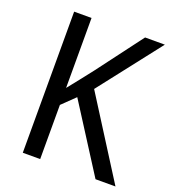

<svg xmlns="http://www.w3.org/2000/svg" viewBox="-131 -879 819 913"><g transform="rotate(20 278.5 -423.0)"><path d="M557 -66 303 -467 547 -780H447L274 -550C237 -502 204 -461 176 -426V-780H88V-66H176V-340L241 -403L456 -66Z"/></g></svg>

Font: Noto Sans Malayalam UI SemiCondensed
Style: Regular
Weight: 400
Width: 4
Designer: Jelle Bosma - Monotype Design Team
Foundry: Monotype Imaging Inc.
Version: Version 2.104